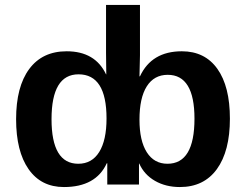

<svg xmlns="http://www.w3.org/2000/svg" viewBox="-20 -745 994 775"><path d="M908 -266Q908 -135 855.5 -62.5Q803 10 706 10Q649 10 605.5 -15Q562 -40 542 -85H541V0H413V-86H411Q367 10 238 10Q146 10 95.5 -62Q45 -134 45 -264Q45 -395 98 -466.5Q151 -538 249 -538Q364 -538 408 -445H409L408 -532V-725H545V-522L543 -437H545Q592 -538 714 -538Q807 -538 857.5 -467Q908 -396 908 -266ZM410 -267Q410 -445 297 -445Q188 -445 188 -264Q188 -84 296 -84Q351 -84 380.5 -131.5Q410 -179 410 -267ZM765 -266Q765 -443 657 -443Q602 -443 572.5 -396.5Q543 -350 543 -262Q543 -177 572.5 -130.5Q602 -84 656 -84Q765 -84 765 -266Z"/></svg>

Font: Libra Sans
Style: Bold
Weight: 700
Foundry: Context Ltd
Version: Version 1.000